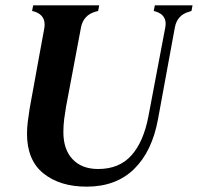

<svg xmlns="http://www.w3.org/2000/svg" viewBox="-20 -681 740 718"><path d="M304 17Q204 17 142.5 -32.5Q81 -82 81 -181Q81 -203 84 -227Q87 -251 91 -276L106 -358Q115 -408 125.5 -465.5Q136 -523 146 -577Q153 -624 108 -638L100 -640L104 -661H351L347 -640L336 -637Q292 -624 283 -579L227 -282Q223 -259 220 -235.5Q217 -212 217 -187Q217 -122 251.5 -85.5Q286 -49 347 -49Q426 -49 471.5 -100Q517 -151 535 -246L598 -578Q607 -624 562 -638L555 -640L559 -661H700L696 -640L687 -637Q643 -625 634 -579L571 -236Q549 -115 481.5 -49Q414 17 304 17Z"/></svg>

Font: DeepMind Serif Text
Style: Italic
Weight: 400
Italic angle: -12°
Designer: Frank Grießhammer / Modifications: Colophon Foundry
Foundry: Colophon Foundry
Version: Version 5.003; ttfautohint (v1.8.2)